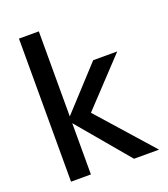

<svg xmlns="http://www.w3.org/2000/svg" viewBox="-133 -814 793 908"><g transform="rotate(-20 263.5 -360.0)"><path d="M385 0 168 -258V0H68V-720H168V-292L363 -504H484L268 -274L511 0Z"/></g></svg>

Font: AWOL-DM Medium
Style: Regular
Weight: 500
Designer: Colophon Foundry, Jonny Pinhorn, Mikhail Sharanda
Foundry: Colophon Foundry
Version: Version 1.000;Glyphs 3.2.3 (3260)